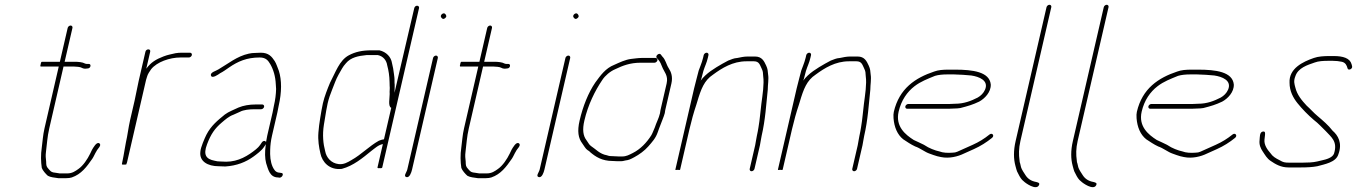

<svg xmlns="http://www.w3.org/2000/svg" viewBox="-20 -705 5689 805"><path d="M263.8 -588 231 -446H156C153.3 -446 151.5 -442.7 150.7 -436C148.5 -429.3 148.7 -426 151.3 -426H226.3L166.6 -167C159.8 -137.8 158.9 -113.5 155.3 -88C150.4 -54.4 151.4 -27.6 155.2 -1C158.6 9.5 172.5 25.1 180.6 32C191.9 38.4 207.9 39.6 224.3 42H258.3C267 42 274.5 41 281 39C320.7 25.3 343.2 -5 367.1 -39.5C373 -48 378.6 -62.2 384.4 -71C388.2 -80.7 408.3 -95.9 396.5 -104C384.9 -111.9 371 -85.7 365.8 -77L358.1 -61C346.8 -37.6 328.7 -10.6 309.3 3C296.1 12.5 282.7 22 262.9 22H229.9C225.4 21.3 221.2 20.7 217.4 20L203.8 18C193.7 15.9 190.6 11.1 183.3 3C174.2 -7 173.8 -11.1 173.5 -28C172 -42.2 170.5 -51.5 172.7 -68C177 -100.8 178.2 -131 186.6 -167L246.3 -426H290.3C298.6 -426 317.3 -424.4 322.2 -421C330.7 -416.2 337.3 -416.6 347.5 -418C361 -418 364.4 -438.3 350.9 -437H343.9C341.2 -437 338.4 -437.7 335.4 -439C327.4 -444.1 308.1 -446 295 -446H251L283.8 -588C285 -593.3 281.3 -598 276.1 -598C270.8 -598 265 -593.3 263.8 -588Z M589.7 -488 561.3 -365C555.2 -338.8 550.5 -309.8 544.3 -283L525.6 -202C518.3 -170.4 514.8 -137.6 507.9 -108C504.7 -94.2 500.3 -62.1 497.8 -51C496 -43.2 493 -26 491.2 -18C490.5 -15.3 493 -14.3 498.5 -15C506.3 -14.3 510.5 -15.3 511.2 -18L511.4 -19H509.4C511 -20.3 512.1 -22 512.5 -24L592.4 -370C593.3 -374 594.7 -378.3 596.4 -383C598.8 -393.4 608 -407 613.8 -415C638.1 -445.2 691.3 -464 737.1 -464H772.1C777.4 -464 783.2 -468.7 784.4 -474C785.7 -479.3 782 -484 776.7 -484H741.7C733.1 -484 724.6 -483.3 716.3 -482C696.4 -476.9 686 -476.3 665.7 -468.5C634.1 -456.4 612.6 -443.5 593.3 -417L609.7 -488C611.1 -494.2 607.8 -498 602 -498C596.2 -498 591.1 -494.2 589.7 -488Z M1079.6 -267H1052.6C1024.7 -267 1000.8 -262.7 979.6 -254C962 -245.3 939.2 -237.3 922.9 -225C892.3 -200.1 865.2 -178.4 845.3 -140C838.3 -125.9 821 -86.6 820.2 -70C814.3 -28.4 851.3 -8 896.8 -8C905.4 -7.3 914.6 -7 924.6 -7C972.8 -10.2 1010.6 -25.3 1042.7 -48.5C1055.6 -57.8 1077.3 -74.1 1086.3 -88L1093.9 -99L1095.1 -100L1093.9 -95C1090.1 -67.7 1090.4 -41.3 1095.8 -21C1103.9 2.6 1109.8 39 1146 39L1151.8 40C1164.3 40 1172.5 20 1158.4 20L1151.6 19C1143.1 19 1134.1 13.2 1131.2 8C1118.6 -8.3 1113.1 -33.5 1112.6 -59L1112.8 -77C1113.3 -95.3 1115.5 -114.6 1120.4 -136L1142.8 -233C1144.8 -241.7 1146.6 -251 1148.3 -261C1161.6 -319 1161.5 -368.8 1149.2 -408C1143.7 -420.7 1139 -437.9 1131.7 -449C1119.7 -467.2 1106.8 -484 1073.7 -484C1065.1 -484 1056.7 -483.7 1048.5 -483C1040.5 -483 1031.9 -482 1022.8 -480C973 -469.1 935.6 -437.1 895.6 -414C885.8 -407.2 860 -402.1 864.6 -388C869.1 -374.1 894.7 -392.1 902.9 -398C916.5 -404.9 927 -412.9 941 -422.5C977.2 -447.2 1014 -464 1069.1 -464C1095.1 -464 1104.5 -450.8 1113.2 -436C1126.4 -413.3 1134.9 -384.3 1136.3 -352L1137.6 -332C1137 -309.5 1134.4 -287.5 1128.3 -261C1126.6 -251 1124.8 -241.7 1122.8 -233L1100.4 -136C1098.7 -128.7 1097.4 -121.7 1096.5 -115L1095.2 -109C1093.3 -116.1 1083.2 -115.8 1077.9 -108L1070.4 -97C1066.3 -91 1060.6 -85 1053.2 -79C1020.8 -52.7 980.2 -27 928.2 -27C918.9 -27 910.3 -27.3 902.5 -28C894.5 -28 887 -29 880.2 -31C844.2 -37.8 831.1 -55.3 848.1 -100C864.1 -142.8 880.8 -166.6 909.6 -191C924.6 -203.7 939.5 -217.2 958.7 -224L985.5 -236C1001.2 -244.6 1025.6 -247 1048 -247H1075C1080.3 -247 1086.1 -251.7 1087.3 -257C1088.5 -262.3 1084.9 -267 1079.6 -267Z M1620.4 -253 1589.9 -121C1583.8 -120.3 1576.7 -118.3 1568.5 -115C1528 -92.5 1494.7 -56.7 1453.8 -34C1437.5 -24.2 1420.9 -14.6 1399.9 -17C1368.3 -20.6 1348.3 -44.5 1343.4 -71C1335.1 -101.8 1331.2 -139.1 1338 -182L1347.9 -242C1349.5 -252 1351.5 -262 1353.8 -272C1358.2 -291.2 1365.3 -311.5 1372.5 -329C1381.7 -351.6 1388.1 -371.8 1399.5 -392C1411.2 -411.4 1415.6 -423.9 1430.6 -440C1450.7 -464.2 1481.7 -470.6 1516.4 -474H1564.4C1587.2 -469.2 1600.6 -451.4 1603.5 -431C1609.4 -409.1 1612.8 -387 1613.3 -361L1613.7 -345C1615.3 -333.8 1612.6 -322.7 1613.8 -311C1614.1 -295.1 1605.9 -258.2 1620.4 -253ZM1728.7 -681C1723 -681 1718.2 -676.6 1716.9 -671L1634 -316C1633.9 -321.3 1634.1 -326.7 1634.6 -332L1634.8 -350C1633.4 -359.9 1634.8 -370.7 1633.5 -381L1631.7 -395C1629.6 -411.6 1627.6 -424.9 1623.6 -440C1619.8 -466 1600 -487.2 1571 -494H1537C1499.2 -494 1469.9 -487.9 1442.2 -473C1402.7 -451.7 1387.1 -402.1 1363.7 -358C1353.2 -332.6 1340.6 -301.6 1333.8 -272C1331.5 -262 1329.5 -251.8 1327.8 -241.5L1322.6 -210.5C1318.8 -187.8 1316.7 -170.5 1315 -149.5C1312.4 -116.4 1317.3 -88.2 1323.3 -62C1330.4 -26.3 1360.9 9.4 1413.3 3C1461.6 -9.9 1500.4 -42.6 1536.6 -72C1551.4 -82.9 1565.7 -97.3 1585.3 -101L1562.7 -3C1562.1 -0.3 1565.2 0.7 1572 0C1578.5 0.7 1582.1 -0.3 1582.7 -3L1736.9 -671C1738.2 -676.5 1734.4 -681 1728.7 -681Z M1795.7 -462 1687.6 6C1684.9 17.6 1670.2 33.7 1683.8 37.5C1696.9 41.2 1704.7 18.7 1707.6 6L1815.7 -462C1816.9 -467.3 1813.3 -472 1808 -472C1802.7 -472 1796.9 -467.3 1795.7 -462ZM1829.9 -632C1833.4 -627.4 1837.7 -622.1 1846.2 -629C1854.7 -635.9 1850.6 -641.4 1847.1 -646C1840 -655.3 1822.7 -641.3 1829.9 -632Z M2022.8 -588 1990 -446H1915C1912.3 -446 1910.5 -442.7 1909.7 -436C1907.5 -429.3 1907.7 -426 1910.3 -426H1985.3L1925.6 -167C1918.8 -137.8 1917.9 -113.5 1914.3 -88C1909.4 -54.4 1910.4 -27.6 1914.2 -1C1917.6 9.5 1931.5 25.1 1939.6 32C1950.9 38.4 1966.9 39.6 1983.3 42H2017.3C2026 42 2033.5 41 2040 39C2079.7 25.3 2102.2 -5 2126.1 -39.5C2132 -48 2137.6 -62.2 2143.4 -71C2147.2 -80.7 2167.3 -95.9 2155.5 -104C2143.9 -111.9 2130 -85.7 2124.8 -77L2117.1 -61C2105.8 -37.6 2087.7 -10.6 2068.3 3C2055.1 12.5 2041.7 22 2021.9 22H1988.9C1984.4 21.3 1980.2 20.7 1976.4 20L1962.8 18C1952.7 15.9 1949.6 11.1 1942.3 3C1933.2 -7 1932.8 -11.1 1932.5 -28C1931 -42.2 1929.5 -51.5 1931.7 -68C1936 -100.8 1937.2 -131 1945.6 -167L2005.3 -426H2049.3C2057.6 -426 2076.3 -424.4 2081.2 -421C2089.7 -416.2 2096.3 -416.6 2106.5 -418C2120 -418 2123.4 -438.3 2109.9 -437H2102.9C2100.2 -437 2097.4 -437.7 2094.4 -439C2086.4 -444.1 2067.1 -446 2054 -446H2010L2042.8 -588C2044 -593.3 2040.3 -598 2035.1 -598C2029.8 -598 2024 -593.3 2022.8 -588Z M2350.7 -462 2242.6 6C2239.9 17.6 2225.2 33.7 2238.8 37.5C2251.9 41.2 2259.7 18.7 2262.6 6L2370.7 -462C2371.9 -467.3 2368.3 -472 2363 -472C2357.7 -472 2351.9 -467.3 2350.7 -462ZM2384.9 -632C2388.4 -627.4 2392.7 -622.1 2401.2 -629C2409.7 -635.9 2405.6 -641.4 2402.1 -646C2395 -655.3 2377.7 -641.3 2384.9 -632Z M2728.7 -462H2669.7C2657.1 -462 2637.6 -459.2 2626.7 -458C2602.3 -455.3 2576.6 -442.7 2555 -433C2519.3 -419.1 2498 -389.3 2475.9 -359C2446.8 -316.5 2423.8 -259.1 2410.1 -199.5C2399.6 -154.4 2404.4 -125.6 2421.8 -103C2429 -93.6 2434.3 -81.4 2444.3 -75C2448.5 -73 2451.9 -70.3 2454.5 -67C2477.1 -47.7 2504 -30 2548.9 -30C2558.1 -29.3 2565 -29 2569.7 -29H2583.7C2588.4 -29 2594.3 -30 2601.4 -32C2617 -33.9 2623.6 -37.4 2639.6 -46C2660.4 -57.2 2682.3 -73 2698 -91C2714.6 -110 2729.1 -125.4 2737.9 -151L2743.6 -167C2744.8 -169.7 2746 -172.7 2747.1 -176C2751.4 -189 2764.2 -217.5 2767.3 -231C2767.6 -235 2768.2 -239 2769.1 -243L2795 -355C2801.4 -383.1 2794 -403.4 2783.7 -419C2773 -435.6 2771.1 -454.2 2757 -468L2750.1 -477C2742.8 -484.8 2726 -470.2 2733.7 -462L2740.8 -454C2748.8 -443.7 2751.5 -436.8 2756.1 -425C2764 -403.7 2782.8 -388.7 2775 -355L2749.1 -243C2748 -238.3 2747.4 -234 2747.1 -230C2742.1 -208.4 2731.7 -190.8 2725.2 -170C2719.6 -158.2 2717.4 -149.6 2710.9 -138C2691.4 -107.2 2665.2 -79.5 2633.2 -63.5C2617.5 -55.7 2606.4 -49 2588.3 -49H2574.3C2569.6 -49 2562.7 -49.3 2553.5 -50C2538.9 -50 2533.6 -50.7 2524.5 -54C2494.1 -59.3 2478.1 -79.8 2457.5 -93C2449.6 -98.5 2445.4 -108.7 2439 -117C2424.5 -135.8 2421.3 -161.6 2430.1 -199.5C2445.4 -265.7 2474.4 -324.1 2505.4 -370C2517.3 -388.1 2538.7 -406.3 2559.8 -415C2590.8 -430 2622.6 -442 2665 -442H2724C2729.3 -442 2735.1 -446.7 2736.4 -452C2737.6 -457.3 2733.9 -462 2728.7 -462Z M2930.4 -474 2927.9 -463C2925 -450.5 2921.1 -440.4 2917.3 -430L2909.4 -409C2906.8 -400.3 2903.9 -389.3 2900.8 -376C2896.8 -361.3 2893.2 -347.3 2890.1 -334L2811.6 6C2811.2 8 2814.4 8.3 2821.4 7C2827.7 8.3 2831.2 8 2831.6 6L2870.6 -163C2878.4 -196.8 2889.2 -235.7 2899.2 -265C2900.1 -269 2901.4 -273.3 2903.2 -278C2919.2 -331.8 2932.4 -367.5 2969.5 -392C3007 -419.6 3052.2 -448 3109.4 -448H3141.4C3162.9 -448 3165.9 -432.8 3172.7 -419C3179.6 -405.1 3178.8 -400.7 3179.9 -385C3184.5 -352.8 3177.1 -307.5 3172.1 -269C3168 -237.9 3166 -205.3 3160.2 -172L3157.1 -154C3156 -148 3154.7 -141.7 3153.2 -135C3150.4 -123.1 3148.8 -107.5 3146.2 -96L3123.3 3C3122.1 8.3 3125.7 13 3131 13C3136.3 13 3142.1 8.3 3143.3 3L3166.2 -96C3168.8 -107.5 3170.4 -123.2 3173.2 -135C3189.2 -204.3 3192.2 -265.2 3199 -329C3199.1 -350.6 3203.7 -373.3 3200.5 -392C3198.9 -407.8 3199.2 -415.1 3192.3 -430C3183.8 -448.5 3174.7 -468 3146 -468H3114C3099.6 -468 3084.3 -464.7 3071.7 -462C3053.6 -460.5 3049.2 -456.4 3033.1 -451C3024.9 -447 3016.9 -442.7 3009.1 -438C2976 -418.9 2940.6 -398.2 2917.7 -367C2918.3 -369.7 2919.3 -372.3 2920.6 -375C2923.7 -388.3 2926.5 -399.2 2929.1 -407.5C2935.9 -429.3 2942.6 -440 2947.9 -463L2950.4 -474C2951.7 -479.3 2948 -484 2942.7 -484C2937.5 -484 2931.7 -479.3 2930.4 -474Z M3360.4 -474 3357.9 -463C3355 -450.5 3351.1 -440.4 3347.3 -430L3339.4 -409C3336.8 -400.3 3333.9 -389.3 3330.8 -376C3326.8 -361.3 3323.2 -347.3 3320.1 -334L3241.6 6C3241.2 8 3244.4 8.3 3251.4 7C3257.7 8.3 3261.2 8 3261.6 6L3300.6 -163C3308.4 -196.8 3319.2 -235.7 3329.2 -265C3330.1 -269 3331.4 -273.3 3333.2 -278C3349.2 -331.8 3362.4 -367.5 3399.5 -392C3437 -419.6 3482.2 -448 3539.4 -448H3571.4C3592.9 -448 3595.9 -432.8 3602.7 -419C3609.6 -405.1 3608.8 -400.7 3609.9 -385C3614.5 -352.8 3607.1 -307.5 3602.1 -269C3598 -237.9 3596 -205.3 3590.2 -172L3587.1 -154C3586 -148 3584.7 -141.7 3583.2 -135C3580.4 -123.1 3578.8 -107.5 3576.2 -96L3553.3 3C3552.1 8.3 3555.7 13 3561 13C3566.3 13 3572.1 8.3 3573.3 3L3596.2 -96C3598.8 -107.5 3600.4 -123.2 3603.2 -135C3619.2 -204.3 3622.2 -265.2 3629 -329C3629.1 -350.6 3633.7 -373.3 3630.5 -392C3628.9 -407.8 3629.2 -415.1 3622.3 -430C3613.8 -448.5 3604.7 -468 3576 -468H3544C3529.6 -468 3514.3 -464.7 3501.7 -462C3483.6 -460.5 3479.2 -456.4 3463.1 -451C3454.9 -447 3446.9 -442.7 3439.1 -438C3406 -418.9 3370.6 -398.2 3347.7 -367C3348.3 -369.7 3349.3 -372.3 3350.6 -375C3353.7 -388.3 3356.5 -399.2 3359.1 -407.5C3365.9 -429.3 3372.6 -440 3377.9 -463L3380.4 -474C3381.7 -479.3 3378 -484 3372.7 -484C3367.5 -484 3361.7 -479.3 3360.4 -474Z M3783.5 -249H3956.5C3964.5 -249 3972.6 -249.3 3980.7 -250C3989.4 -250 3997.9 -250.7 4006.2 -252C4038.3 -260.2 4058.5 -266.1 4085.4 -279C4108.2 -291.3 4135.4 -318.6 4134 -351C4128.6 -404 4058.4 -413 3984.3 -413H3956.3C3933.5 -413 3913.4 -411.4 3896.5 -405C3818.3 -378.8 3750.2 -334.4 3727.5 -236C3725.9 -229.3 3725.5 -220.3 3726.3 -209C3729.3 -171.9 3742.3 -140.4 3766.9 -121C3783.6 -110.3 3797.5 -100 3817 -91C3836.9 -84.6 3858.8 -66.9 3877.1 -61L3893.7 -55L3909.5 -50C3915.2 -48.7 3920.5 -47.5 3925.2 -46.5C3959.7 -39.3 3996.5 -48.9 4021.1 -61L4063.5 -80C4091.1 -92.4 4116.6 -108.5 4139.3 -127C4150.8 -136.3 4140 -150.3 4128.6 -141C4107.2 -123.7 4084.7 -109.7 4058.6 -98L3993.9 -69C3988 -66.3 3981.7 -65 3975 -65C3954.2 -63.1 3932.5 -64.5 3919.2 -70L3904.1 -74L3887.5 -80C3872.5 -86.1 3870.4 -87.9 3853.6 -98C3836.5 -107 3826.3 -110.5 3811.2 -118C3776.5 -140.1 3733.3 -174.4 3747.7 -237C3758.8 -284.9 3783.5 -319.8 3814.3 -343.5C3840.3 -363.5 3868.7 -374 3900.3 -387C3914.4 -391.3 3932.7 -393 3951.7 -393H3979.7C3994.5 -393 4041 -390.1 4052.2 -388.5C4084.9 -383.7 4126.6 -367.7 4110 -329C4103.6 -314.3 4092.3 -303.5 4079.3 -296C4051.7 -281.8 4021.8 -270 3984.3 -270C3976.2 -269.3 3968.4 -269 3961.1 -269H3788.1C3782.8 -269 3777 -264.3 3775.8 -259C3774.6 -253.7 3778.2 -249 3783.5 -249Z M4367.8 -675 4238.3 -114C4228.7 -72.5 4229.6 -38.6 4237.3 -10L4241.1 4C4242.4 10 4245.2 16.7 4249.5 24C4255.8 36.8 4262.3 48.2 4273.1 56C4278.5 61.8 4324.4 94.9 4336 71.5C4341 61.4 4332.3 60.3 4324.6 58C4302.7 54.2 4288.6 43.8 4279.3 29C4274.1 21 4263.4 5.4 4260.9 -4L4257.4 -19C4255.6 -23 4254.7 -27.7 4254.6 -33C4251.3 -56.3 4250.9 -82 4258.3 -114L4387.8 -675C4389.1 -680.3 4385.4 -685 4380.1 -685C4374.9 -685 4369.1 -680.3 4367.8 -675Z M4607.8 -675 4478.3 -114C4468.7 -72.5 4469.6 -38.6 4477.3 -10L4481.1 4C4482.4 10 4485.2 16.7 4489.5 24C4495.8 36.8 4502.3 48.2 4513.1 56C4518.5 61.8 4564.4 94.9 4576 71.5C4581 61.4 4572.3 60.3 4564.6 58C4542.7 54.2 4528.6 43.8 4519.3 29C4514.1 21 4503.4 5.4 4500.9 -4L4497.4 -19C4495.6 -23 4494.7 -27.7 4494.6 -33C4491.3 -56.3 4490.9 -82 4498.3 -114L4627.8 -675C4629.1 -680.3 4625.4 -685 4620.1 -685C4614.9 -685 4609.1 -680.3 4607.8 -675Z M4802.5 -249H4975.5C4983.5 -249 4991.6 -249.3 4999.7 -250C5008.4 -250 5016.9 -250.7 5025.2 -252C5057.3 -260.2 5077.5 -266.1 5104.4 -279C5127.2 -291.3 5154.4 -318.6 5153 -351C5147.6 -404 5077.4 -413 5003.3 -413H4975.3C4952.5 -413 4932.4 -411.4 4915.5 -405C4837.3 -378.8 4769.2 -334.4 4746.5 -236C4744.9 -229.3 4744.5 -220.3 4745.3 -209C4748.3 -171.9 4761.3 -140.4 4785.9 -121C4802.6 -110.3 4816.5 -100 4836 -91C4855.9 -84.6 4877.8 -66.9 4896.1 -61L4912.7 -55L4928.5 -50C4934.2 -48.7 4939.5 -47.5 4944.2 -46.5C4978.7 -39.3 5015.5 -48.9 5040.1 -61L5082.5 -80C5110.1 -92.4 5135.6 -108.5 5158.3 -127C5169.8 -136.3 5159 -150.3 5147.6 -141C5126.2 -123.7 5103.7 -109.7 5077.6 -98L5012.9 -69C5007 -66.3 5000.7 -65 4994 -65C4973.2 -63.1 4951.5 -64.5 4938.2 -70L4923.1 -74L4906.5 -80C4891.5 -86.1 4889.4 -87.9 4872.6 -98C4855.5 -107 4845.3 -110.5 4830.2 -118C4795.5 -140.1 4752.3 -174.4 4766.7 -237C4777.8 -284.9 4802.5 -319.8 4833.3 -343.5C4859.3 -363.5 4887.7 -374 4919.3 -387C4933.4 -391.3 4951.7 -393 4970.7 -393H4998.7C5013.5 -393 5060 -390.1 5071.2 -388.5C5103.9 -383.7 5145.6 -367.7 5129 -329C5122.6 -314.3 5111.3 -303.5 5098.3 -296C5070.7 -281.8 5040.8 -270 5003.3 -270C4995.2 -269.3 4987.4 -269 4980.1 -269H4807.1C4801.8 -269 4796 -264.3 4794.8 -259C4793.6 -253.7 4797.2 -249 4802.5 -249Z M5648.8 -428 5646.7 -436C5639.8 -461.4 5610.3 -470 5572.5 -470H5553.5C5531.5 -470 5506.5 -468.5 5488.7 -462C5443 -446.3 5383.4 -418 5386.7 -358C5386.6 -323 5402 -294.8 5419.9 -272.5C5440.1 -247.4 5464.1 -223 5488.6 -202C5508.5 -187 5522 -170.9 5538.8 -155C5560.3 -130.9 5589.7 -112.6 5573.1 -61C5566.9 -43.6 5539.6 -36.4 5523.6 -33L5502.5 -28C5484.9 -23.8 5460.9 -23 5440.3 -23H5386.3C5366.8 -23 5360 -24.3 5345.6 -33C5328.3 -41.4 5315.6 -49.3 5306.5 -63C5294.8 -76.3 5279.5 -96.2 5281.5 -119L5283.6 -137C5284.7 -146.8 5285.5 -155.1 5274.9 -153.5C5260.3 -151.3 5262.5 -129.7 5261 -117C5258.6 -98.5 5265.5 -82.6 5274.2 -70C5284.5 -54.7 5291.9 -40.5 5307.9 -30C5326.6 -17.4 5349.5 -3 5381.7 -3H5435.7C5458.5 -3 5482.6 -4.1 5502.9 -8C5533 -16.5 5581.4 -24 5591.4 -58C5609.3 -105.8 5589.6 -137.8 5567.2 -157C5549.4 -180.3 5526.9 -199.1 5503.6 -219C5487.9 -231.9 5474 -248.3 5458.5 -262C5438.9 -282.9 5418.1 -307.5 5411 -338C5407 -353 5402.9 -364.9 5410.9 -385C5422.3 -420.5 5461.6 -432.4 5492.3 -443C5507.4 -448.9 5529.2 -450 5548.9 -450H5567.9C5583 -450 5592.8 -448.5 5606 -446C5621.1 -442.5 5626.4 -431.5 5629.7 -419C5632.3 -406.9 5652.7 -416 5648.8 -428Z"/></svg>

Font: HoneyBee
Style: UltLitIt
Weight: 100
Foundry: Cannot Into Space Fonts
Version: Version 0.89